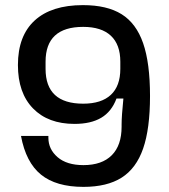

<svg xmlns="http://www.w3.org/2000/svg" viewBox="-20 -720 661 750"><path d="M566 -345Q566 -217 539 -139.5Q512 -62 455 -26Q398 10 306 10Q199 10 140 -38Q81 -86 62 -189H169V-182Q169 -137 205 -106Q241 -75 306 -75Q378 -75 416.5 -113.5Q455 -152 455 -225V-234Q455 -266 462 -335H435Q416 -284 375.5 -260Q335 -236 271 -236Q168 -236 109 -296.5Q50 -357 50 -466Q50 -580 115.5 -640Q181 -700 304 -700Q398 -700 455 -664.5Q512 -629 539 -551.5Q566 -474 566 -345ZM305 -315Q376 -315 413 -349.5Q450 -384 450 -451V-479Q450 -546 413 -580.5Q376 -615 305 -615Q158 -615 158 -479V-451Q158 -315 305 -315Z"/></svg>

Font: Mozilla Headline BETA
Style: Regular
Weight: 400
Designer: Studio DRAMA
Foundry: Studio DRAMA
Version: Version 0.100